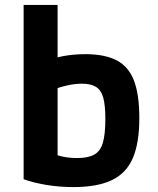

<svg xmlns="http://www.w3.org/2000/svg" viewBox="-20 -750 640 780"><path d="M279 10Q220 10 167 1Q114 -8 76 -22V-730H214V-72L179 -135Q200 -122 229 -115Q258 -108 294 -108Q338 -108 363 -122Q388 -136 398 -170.5Q408 -205 408 -267Q408 -322 399.5 -353Q391 -384 370 -397Q349 -410 313 -410Q286 -410 255.5 -403.5Q225 -397 178 -380L154 -496Q193 -514 236.5 -522Q280 -530 326 -530Q406 -530 454.5 -504.5Q503 -479 524.5 -422Q546 -365 546 -270Q546 -169 519.5 -107.5Q493 -46 434 -18Q375 10 279 10Z"/></svg>

Font: M PLUS Code Latin Expanded
Style: Bold
Weight: 700
Width: 7
Designer: Coji Morishita
Foundry: UNDERFOREST DESIGN
Version: Version 1.002; ttfautohint (v1.8.3)